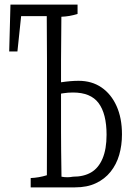

<svg xmlns="http://www.w3.org/2000/svg" viewBox="-20 -747 569 834"><path d="M113.3 26.4Q148.9 24.9 183.6 14.2Q184.1 -25.4 184.1 -174.8Q184.1 -324.2 184.1 -483.9Q184.1 -559.1 183.1 -676.8Q183.1 -676.8 71.8 -676.8Q63.5 -595.2 55.7 -523.4Q55.7 -523.4 20 -523.4Q22.9 -620.1 25.4 -727.1Q25.4 -727.1 316.9 -727.1Q316.9 -702.1 316.9 -686.5Q281.7 -675.3 246.6 -674.3Q245.1 -552.7 245.1 -485.4Q245.1 -432.6 245.1 -389.6Q287.6 -396 321.3 -396Q378.9 -396 420.9 -367.2Q462.9 -338.4 486.3 -286.4Q509.8 -234.4 509.8 -163.6Q509.8 -115.7 497.8 -74.2Q485.8 -32.7 460.4 -1Q435.1 30.8 396.5 48.8Q358.9 66.9 305.7 66.9Q305.7 66.9 113.3 66.9Q113.3 51.3 113.3 26.4ZM253.9 -341.8Q251.5 -341.3 245.1 -340.3Q245.1 -253.9 245.1 -176.8Q245.1 -108.9 247.1 20.5Q259.8 22.9 272.2 22.9Q284.7 22.9 296.9 20.5Q343.8 20.5 375.5 2Q407.7 -16.6 425.3 -57.9Q442.9 -99.1 442.9 -161.6Q442.9 -252.9 408.2 -299.3Q374 -345.2 296.9 -345.2Q274.9 -345.2 253.9 -341.8Z"/></svg>

Font: Scarab Serif
Style: Light
Weight: 300
Designer: John Roberts
Foundry: Scarab
Version: 1.0